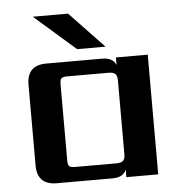

<svg xmlns="http://www.w3.org/2000/svg" viewBox="-50 -726 740 775"><g transform="rotate(-5 320.0 -339.0)"><path d="M393 -532H278L111 -678H254ZM230 -59H396Q415 -59 423 -66.5Q431 -74 431 -92V-393Q431 -411 423 -418.5Q415 -426 396 -426H230Q210 -426 204.5 -420Q199 -414 199 -395V-90Q199 -70 204.5 -64.5Q210 -59 230 -59ZM431 -485H560V0H431V-31Q419 0 375 0H149Q70 0 70 -79V-406Q70 -485 149 -485H375Q419 -485 431 -454Z"/></g></svg>

Font: Sarpanch SemiBold
Style: Regular
Weight: 600
Designer: Manushi Parikh (Devanagari and Latin), Jyotish Sonowal (Devanagari)
Foundry: Indian Type Foundry
Version: Version 2.004;PS 1.0;hotconv 1.0.78;makeotf.lib2.5.61930; tt